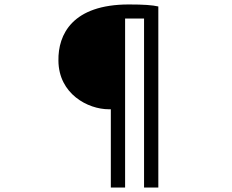

<svg xmlns="http://www.w3.org/2000/svg" viewBox="-20 -784 1040 861"><path d="M477 57H541V-701H626V57H690V-755C664 -761 625 -764 558 -764C305 -764 240 -630 242 -512C243 -363 374 -294 468 -294H477Z"/></svg>

Font: Noto Sans Mono CJK SC Regular
Style: Regular
Weight: 400
Designer: Ryoko NISHIZUKA (kana & ideographs); Paul D. Hunt (Latin, Greek & Cyrillic); Wenlong ZHANG (bopomofo); Sandoll Communica
Foundry: Adobe Systems Incorporated
Version: Version 1.005;PS 1.005;hotconv 1.0.96;makeotf.lib2.5.65012